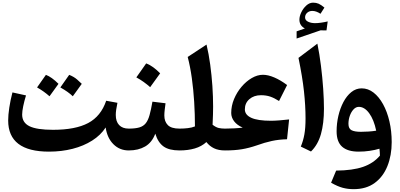

<svg xmlns="http://www.w3.org/2000/svg" viewBox="-20 -1104 2939 1409"><path d="M755.4 -168.5Q718.8 -111.8 656.2 -72.3Q593.8 -32.7 512.9 -12Q432.1 8.8 339.4 8.8Q40 8.8 40 -220.2Q40 -259.8 48.1 -314Q56.2 -368.2 71.3 -425.8L170.9 -403.8Q158.2 -362.8 150.4 -325Q142.6 -287.1 142.6 -263.2Q142.6 -204.1 196.3 -177.7Q250 -151.4 369.1 -151.4Q533.7 -151.4 627.2 -201.2Q720.7 -251 759.3 -364.7L841.8 -349.6Q835.4 -318.8 832.5 -297.9Q829.6 -276.9 829.6 -260.7Q829.6 -212.4 854.2 -186.3Q878.9 -160.2 924.8 -160.2H925.3V0H924.8Q857.9 0 812.3 -45.7Q766.6 -91.3 755.4 -168.5ZM252 -462.4Q255.4 -466.8 316.9 -554.7Q359.4 -538.6 409.2 -488.8Q392.6 -465.3 376.2 -442.9Q359.9 -420.4 343.3 -397.5Q302.2 -434.1 252 -462.4ZM422.9 -462.4Q445.3 -493.2 487.8 -554.7Q523.4 -540.5 546.4 -520Q569.3 -499.5 580.1 -488.8Q563.5 -465.3 547.1 -442.9Q530.8 -420.4 514.2 -397.5Q482.9 -428.7 422.9 -462.4Z M1052.7 -638.7Q1080.1 -628.4 1105.7 -609.4Q1131.3 -590.3 1155.3 -565.9Q1118.7 -514.6 1082 -464.4Q1059.6 -484.4 1034.4 -502.4Q1009.3 -520.5 980.5 -536.1Q999 -562.5 1017.1 -587.9Q1035.2 -613.3 1052.7 -638.7ZM925.3 0Q915.5 0 910.6 -7.8Q905.8 -15.6 905.8 -36.6V-123.5Q905.8 -144.5 910.6 -152.3Q915.5 -160.2 925.3 -160.2Q973.1 -160.2 1002.7 -168.9Q1032.2 -177.7 1049.6 -199.5Q1066.9 -221.2 1077.6 -259.8Q1088.4 -298.3 1098.6 -357.9L1194.8 -346.2Q1191.4 -320.8 1188.7 -297.9Q1186 -274.9 1186 -256.3Q1186 -212.4 1211.4 -186.3Q1236.8 -160.2 1297.4 -160.2H1297.9V0H1297.4Q1221.2 0 1180.4 -29.1Q1139.6 -58.1 1119.6 -123Q1095.2 -58.1 1045.2 -29.1Q995.1 0 925.3 0Z M1495.6 -776.9Q1512.2 -707.5 1522.7 -629.6Q1533.2 -551.8 1538.6 -473.1Q1543.9 -394.5 1543.9 -321.3Q1543.9 -300.3 1543 -263.9Q1542 -227.5 1540 -188.5Q1565.4 -168.9 1585.7 -164.6Q1606 -160.2 1630.9 -160.2H1631.3V0H1630.9Q1583 0 1550.3 -15.9Q1517.6 -31.7 1494.6 -61.5Q1459.5 -29.3 1409.4 -14.6Q1359.4 0 1297.9 0Q1288.1 0 1283.2 -7.8Q1278.3 -15.6 1278.3 -36.6V-123.5Q1278.3 -144.5 1283.2 -152.3Q1288.1 -160.2 1297.9 -160.2Q1328.1 -160.2 1358.2 -163.6Q1388.2 -167 1410.6 -176.3Q1410.6 -266.1 1405 -356.4Q1399.4 -446.8 1387.7 -531Q1376 -615.2 1357.4 -686Z M1909.7 -555.2Q1947.3 -555.2 1992.9 -535.6Q2038.6 -516.1 2086.9 -480L2027.8 -362.8Q1992.2 -385.3 1962.4 -395.3Q1932.6 -405.3 1895 -405.3Q1843.8 -405.3 1810.3 -376.5Q1776.9 -347.7 1776.9 -301.3Q1776.9 -261.2 1824 -239.5Q1871.1 -217.8 1968.8 -217.8Q1994.6 -217.8 2028.8 -220.5Q2063 -223.1 2101.6 -227.5L2086.4 -82Q2025.9 -80.6 1974.1 -69.3Q1922.4 -58.1 1864.3 -37.1Q1807.6 -17.6 1755.1 -8.8Q1702.6 0 1631.3 0Q1611.8 0 1611.8 -36.6V-123.5Q1611.8 -160.2 1631.3 -160.2Q1662.1 -160.2 1699.2 -162.1Q1736.3 -164.1 1761.2 -167.5Q1719.7 -185.5 1698.2 -213.9Q1676.8 -242.2 1676.8 -274.9Q1676.8 -327.1 1697.5 -377Q1718.3 -426.8 1752.4 -467Q1786.6 -507.3 1827.6 -531.2Q1868.7 -555.2 1909.7 -555.2Z M2309.1 -783.7Q2324.7 -707 2335.4 -620.8Q2346.2 -534.7 2351.8 -452.6Q2357.4 -370.6 2357.4 -306.2Q2357.4 -198.2 2335.2 -119.9Q2313 -41.5 2262.2 7.8L2187.5 -28.3Q2205.1 -70.3 2213.6 -117.4Q2222.2 -164.6 2222.2 -235.4Q2222.2 -327.6 2210.7 -433.8Q2199.2 -540 2170.4 -679.2ZM2218.8 -976.1Q2218.8 -955.6 2240.7 -944.8Q2262.7 -934.1 2292.5 -934.1Q2311 -934.1 2335.7 -937.5Q2360.4 -940.9 2384.8 -946.8L2376 -880.9L2332 -881.3L2156.7 -821.3V-874L2217.3 -895Q2177.2 -916.5 2177.2 -959.5Q2177.2 -984.9 2191.2 -1013.9Q2205.1 -1043 2228 -1063.7Q2251 -1084.5 2277.8 -1084.5Q2300.3 -1084.5 2318.4 -1076.7Q2336.4 -1068.8 2360.8 -1048.3L2332 -1002.9Q2300.3 -1023.9 2272 -1023.9Q2249.5 -1023.9 2234.1 -1010.3Q2218.8 -996.6 2218.8 -976.1Z M2574.7 284.2Q2533.2 284.2 2495.4 274.2Q2457.5 264.2 2409.7 236.8L2446.8 147.9Q2567.9 147 2644.3 120.6Q2720.7 94.2 2768.1 38.1Q2767.6 13.2 2764.6 -12.7Q2731.9 -2.9 2693.1 2.9Q2654.3 8.8 2611.3 8.8Q2531.7 8.8 2491 -27.1Q2450.2 -63 2450.2 -140.6Q2450.2 -197.8 2463.1 -253.7Q2476.1 -309.6 2500.2 -355.2Q2524.4 -400.9 2558.3 -428.2Q2592.3 -455.6 2634.3 -455.6Q2681.2 -455.6 2721.2 -424.6Q2761.2 -393.6 2791.3 -338.9Q2821.3 -284.2 2837.9 -212.9Q2854.5 -141.6 2854.5 -61Q2854.5 36.6 2823 115Q2791.5 193.4 2729.5 238.8Q2667.5 284.2 2574.7 284.2ZM2740.7 -145Q2724.1 -225.1 2689.7 -272.5Q2655.3 -319.8 2613.3 -319.8Q2591.8 -319.8 2574.5 -301.3Q2557.1 -282.7 2547.1 -254.2Q2537.1 -225.6 2537.1 -195.3Q2537.1 -160.2 2559.8 -148.4Q2582.5 -136.7 2628.4 -136.7Q2655.3 -136.7 2685.1 -138.7Q2714.8 -140.6 2740.7 -145Z"/></svg>

Font: Pinar DS1 Bold
Style: Regular
Weight: 700
Designer: Amin Abedi
Version: Version 3.000